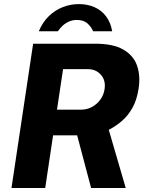

<svg xmlns="http://www.w3.org/2000/svg" viewBox="-20 -942 736 962"><path d="M37.5 0 146 -723H457.5Q546.5 -723 597.5 -693.8Q648.5 -664.5 666.5 -613.8Q684.5 -563 674.5 -498.5Q666 -442 644.2 -402.8Q622.5 -363.5 591.8 -336.8Q561 -310 525 -291.5L610 0H436.5L366.5 -264H246L206.5 0ZM265.5 -392.5H385.5Q416 -392.5 441.5 -406.5Q467 -420.5 483.5 -444Q500 -467.5 504 -495.5Q510.5 -539.5 485.5 -567.5Q460.5 -595.5 420.5 -595.5H296ZM174.5 -785.5Q193.5 -831 224.8 -861.2Q256 -891.5 295 -906.5Q334 -921.5 375.5 -921.5Q418.5 -921.5 453.5 -906Q488.5 -890.5 511.5 -860Q534.5 -829.5 542 -785.5H446.5Q436.5 -809 417.2 -825.5Q398 -842 365 -842Q343.5 -842 326 -834.2Q308.5 -826.5 294.5 -813.8Q280.5 -801 270 -785.5Z"/></svg>

Font: Public Sans Thin ExtraBold
Style: Italic
Weight: 800
Italic angle: -8°
Version: Version 2.001